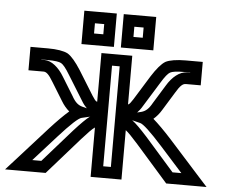

<svg xmlns="http://www.w3.org/2000/svg" viewBox="-144 -742 971 825"><g transform="rotate(5 341.5 -329.5)"><path d="M276 -299C273 -300 272 -300 271 -301C268 -303 263 -309 254 -323L189 -428C168 -461 148 -485 131 -495C114 -504 83 -509 46 -509H-5H-30V-484V-433V-408H-5H35C47 -408 58 -399 77 -367L125 -289C135 -272 147 -258 160 -247C138 -228 111 -201 80 -167L-55 -17L-93 25H-37H71H82L89 17L221 -133C247 -162 264 -180 276 -188V0V25H301H384H409V0V-188C420 -180 437 -162 463 -133L595 17L602 25H614H720H776L738 -17L603 -167C572 -201 545 -228 523 -247C536 -258 548 -272 558 -289L606 -367C625 -399 636 -408 649 -408H688H713V-433V-484V-509H688H639C601 -509 570 -504 553 -495C536 -485 516 -461 495 -428L430 -323C421 -309 416 -303 413 -301C412 -300 411 -300 409 -299V-484V-509H384H301H276V-484V-299ZM234 -267 215 -272C196 -277 183 -288 168 -315L120 -393C97 -432 65 -458 35 -458H21V-459H46C80 -459 98 -456 107 -451C116 -446 128 -432 146 -402L211 -297C218 -285 226 -275 234 -267ZM253 -233C252 -233 251 -232 250 -232C236 -222 213 -199 184 -167L59 -25H20L117 -133C171 -193 202 -221 215 -224L253 -233ZM432 -233 468 -224C481 -221 512 -193 566 -133L663 -25H625L500 -167C471 -199 448 -222 434 -232C433 -232 432 -233 432 -233ZM451 -268C458 -275 466 -285 473 -297L538 -402C556 -432 568 -446 577 -451C586 -456 604 -459 639 -459H663V-458H649C618 -458 586 -432 563 -393L515 -315C500 -288 487 -277 468 -272L451 -268ZM326 -273V-459H359V-273V-249V-248V-224V-25H326V-224V-248V-249V-273ZM327 -565V-659V-684H302H212H187V-659V-565V-540H212H302H327V-565ZM277 -590H237V-634H277V-590ZM497 -565V-659V-684H472H382H357V-659V-565V-540H382H472H497V-565ZM447 -590H407V-634H447V-590Z"/></g></svg>

Font: Gamestation DisplayOutline
Style: Regular
Weight: 400
Designer: Jonas Hecksher
Foundry: Jonas Hecksher, Playtypeª, e-types AS
Version: Version 1.003